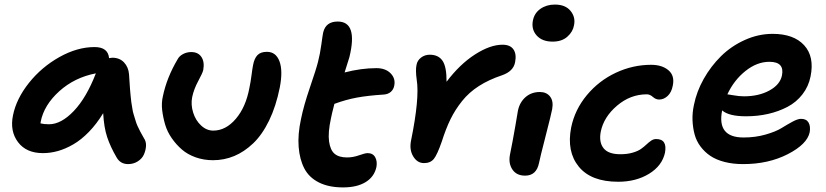

<svg xmlns="http://www.w3.org/2000/svg" viewBox="-20 -753 3635 845"><path d="M168.9 -79.1Q95.7 -79.1 59.3 -127.4Q22.9 -175.8 37.1 -245.1Q51.8 -318.4 107.4 -388.2Q163.1 -458 241.7 -502Q320.3 -545.9 396 -545.9Q455.6 -545.9 460 -497.1Q469.7 -499 474.1 -499Q506.3 -499 525.9 -478.3Q545.4 -457.5 547.9 -425.8Q548.3 -421.4 550 -393.6Q551.8 -365.7 552.2 -361.3Q552.7 -356.9 554.7 -333.3Q556.6 -309.6 557.9 -303.7Q559.1 -297.9 562 -278.3Q564.9 -258.8 567.9 -250.7Q570.8 -242.7 575.4 -226.1Q580.1 -209.5 585.2 -198.7Q590.3 -188 597.4 -173.8Q604.5 -159.7 612.8 -146Q624 -129.9 622.6 -109.9Q621.1 -89.8 613 -72.3Q605 -54.7 586.2 -42.7Q567.4 -30.8 543.9 -30.8Q509.8 -30.8 493.2 -60.1Q465.8 -106.9 451.7 -149.4Q437.5 -191.9 434.1 -254.9Q405.3 -207.5 371.3 -172.6Q337.4 -137.7 302.7 -117.7Q268.1 -97.7 235.1 -88.4Q202.1 -79.1 168.9 -79.1ZM159.2 -217.8Q159.2 -212.9 158.2 -210Q173.3 -206.1 195.8 -206.1Q249 -206.1 304.7 -264.4Q360.4 -322.8 401.9 -430.2Q308.1 -412.1 241 -351.6Q173.8 -291 159.2 -217.8Z M917.5 -47.9Q877 -47.9 841.3 -60.5Q805.7 -73.2 780.8 -94.7Q755.9 -116.2 736.1 -144.5Q716.3 -172.9 707 -204.1Q697.8 -235.4 693.8 -267.6Q689.9 -299.8 696.8 -329.1Q713.9 -411.6 761.7 -492.2Q769 -506.3 785.6 -515.1Q802.2 -523.9 821.8 -523.9Q852.1 -523.9 866.5 -502.2Q880.9 -480.5 874.5 -444.8Q872.1 -432.6 852.5 -396.5Q833 -360.4 825.7 -325.2Q819.3 -292 830.1 -257.6Q840.8 -223.1 865 -200.7Q889.2 -178.2 918.5 -178.2Q973.6 -178.2 1017.8 -230Q1062 -281.7 1077.6 -366.2Q1083 -391.1 1086.9 -421.6Q1090.8 -452.1 1093.8 -466.8Q1099.1 -495.6 1113 -510.3Q1127 -524.9 1154.8 -524.9Q1194.3 -524.9 1210 -483.2Q1225.6 -441.4 1211.4 -368.2Q1194.8 -285.2 1164.3 -222.4Q1133.8 -159.7 1094.2 -122.1Q1054.7 -84.5 1010.5 -66.2Q966.3 -47.9 917.5 -47.9Z M1489.7 71.8Q1426.8 71.8 1383.5 50Q1340.3 28.3 1319.6 -11.2Q1298.8 -50.8 1294.4 -106.2Q1290 -161.6 1304.7 -229Q1316.4 -287.6 1344 -368.2Q1371.6 -448.7 1379.4 -480Q1388.7 -515.6 1394.3 -557.4Q1399.9 -599.1 1402.3 -609.9Q1413.6 -658.2 1466.3 -658.2Q1556.2 -658.2 1517.6 -501Q1511.7 -481.4 1496.6 -434.1Q1569.8 -453.1 1636.7 -453.1Q1676.3 -453.1 1698.7 -430.7Q1721.2 -408.2 1715.3 -377Q1712.4 -359.9 1700.4 -349.1Q1688.5 -338.4 1669.4 -336.9Q1599.6 -332.5 1550.8 -323.5Q1502 -314.5 1451.7 -295.9Q1439 -246.6 1436.5 -231.9Q1422.9 -168.9 1428.2 -130.6Q1433.6 -92.3 1452.6 -76.2Q1471.7 -60.1 1507.3 -60.1Q1533.7 -60.1 1560.3 -69.6Q1586.9 -79.1 1597.7 -79.1Q1621.1 -79.1 1631.1 -61.3Q1641.1 -43.5 1636.7 -18.1Q1627.4 24.9 1589.4 48.3Q1551.3 71.8 1489.7 71.8Z M1846.2 -35.2Q1816.4 -35.2 1798.6 -64.7Q1780.8 -94.2 1789.1 -134.8Q1827.1 -321.3 1814 -401.9Q1808.1 -443.8 1813 -466.8Q1816.4 -486.8 1833 -499.5Q1849.6 -512.2 1871.1 -512.2Q1909.7 -512.2 1927.7 -485.4Q1945.8 -458.5 1945.3 -393.1Q2003.4 -470.2 2070.3 -513.2Q2137.2 -556.2 2191.4 -556.2Q2225.6 -556.2 2239.7 -535.6Q2253.9 -515.1 2247.1 -480Q2240.2 -439.5 2189.9 -421.9Q2131.3 -402.3 2087.9 -374.5Q2044.4 -346.7 2013.9 -308.6Q1983.4 -270.5 1962.9 -228.8Q1942.4 -187 1924.3 -129.9Q1904.3 -72.3 1889.4 -53.7Q1874.5 -35.2 1846.2 -35.2Z M2412.1 -569.8Q2366.2 -569.8 2342 -596.7Q2317.9 -623.5 2325.2 -662.1Q2331.5 -695.3 2358.4 -714.1Q2385.3 -732.9 2421.9 -732.9Q2468.3 -732.9 2491 -705.1Q2513.7 -677.2 2506.3 -642.1Q2501.5 -613.3 2477.1 -591.6Q2452.6 -569.8 2412.1 -569.8ZM2291 20Q2253.4 20 2235.4 -6.6Q2217.3 -33.2 2224.1 -70.8Q2236.8 -133.3 2248 -198.5Q2259.3 -263.7 2259.3 -265.1Q2266.6 -302.2 2292.5 -325.2Q2318.4 -348.1 2356 -348.1Q2385.3 -348.1 2400.9 -328.1Q2416.5 -308.1 2410.2 -272.9Q2406.2 -251 2381.3 -154.3Q2356.4 -57.6 2352.1 -35.2Q2340.8 20 2291 20Z M2700.7 46.9Q2581.5 46.9 2527.3 -19.5Q2473.1 -85.9 2493.7 -191.9Q2509.8 -270.5 2562.7 -334.2Q2615.7 -397.9 2690.4 -432.9Q2765.1 -467.8 2845.7 -467.8Q2893.6 -467.8 2921.9 -443.8Q2950.2 -419.9 2940.9 -376Q2935.5 -346.7 2918.5 -330.8Q2901.4 -314.9 2880.9 -314.9Q2866.2 -314.9 2853.3 -326.4Q2840.3 -337.9 2826.7 -337.9Q2754.4 -337.9 2695.8 -288.1Q2637.2 -238.3 2624 -173.8Q2615.2 -127.4 2636.2 -100.8Q2657.2 -74.2 2710 -74.2Q2740.7 -74.2 2764.2 -81.1Q2787.6 -87.9 2801.3 -97.7Q2814.9 -107.4 2825.4 -117.4Q2835.9 -127.4 2846.2 -134.3Q2856.4 -141.1 2867.7 -141.1Q2917.5 -141.1 2906.7 -81.1Q2894 -23.4 2836.7 11.7Q2779.3 46.9 2700.7 46.9Z M3250.5 -30.8Q3205.6 -30.8 3168.7 -40.3Q3131.8 -49.8 3106.4 -66.9Q3081.1 -84 3063 -108.2Q3044.9 -132.3 3037.1 -161.1Q3029.3 -189.9 3027.8 -223.1Q3026.4 -256.3 3034.2 -292Q3045.9 -350.1 3077.1 -405.8Q3108.4 -461.4 3153.1 -505.6Q3197.8 -549.8 3257.6 -576.9Q3317.4 -604 3380.4 -604Q3473.1 -604 3519 -554Q3564.9 -503.9 3547.4 -417Q3538.6 -372.6 3511.7 -337.9Q3484.9 -303.2 3445.8 -282.7Q3406.7 -262.2 3360.6 -251.7Q3314.5 -241.2 3263.2 -241.2Q3187.5 -241.2 3158.2 -267.1Q3134.3 -147.9 3252.4 -147.9Q3304.7 -147.9 3349.6 -160.9Q3394.5 -173.8 3418.9 -189Q3443.4 -204.1 3467 -217Q3490.7 -230 3505.4 -230Q3528.8 -230 3538.3 -213.9Q3547.9 -197.8 3543.5 -170.9Q3532.2 -118.2 3447 -74.5Q3361.8 -30.8 3250.5 -30.8ZM3366.2 -481Q3311.5 -481 3261 -440.7Q3210.4 -400.4 3181.2 -337.9Q3184.6 -337.9 3208.7 -333.5Q3232.9 -329.1 3254.4 -329.1Q3319.3 -329.1 3366.2 -354.7Q3413.1 -380.4 3421.4 -420.9Q3433.6 -481 3366.2 -481Z"/></svg>

Font: Shantell Sans Irregular Bouncy
Style: Italic
Weight: 600
Italic angle: -11.31°
Designer: Stephen Nixon, Anya Danilova, Shantell Martin
Foundry: Arrow Type
Version: Version 1.006;[9816181b4]